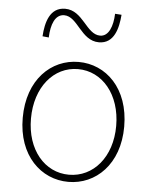

<svg xmlns="http://www.w3.org/2000/svg" viewBox="-55 -824 696 882"><g transform="rotate(5 293.0 -382.5)"><path d="M293 13C419 13 527 -88 527 -262C527 -439 419 -540 293 -540C167 -540 59 -439 59 -262C59 -88 167 13 293 13ZM293 -20C181 -20 97 -118 97 -262C97 -407 181 -507 293 -507C405 -507 490 -407 490 -262C490 -118 405 -20 293 -20ZM377 -638C448 -638 465 -711 470 -773L440 -775C438 -718 420 -669 380 -669C316 -669 293 -778 210 -778C139 -778 121 -707 117 -643L146 -640C148 -700 166 -748 208 -748C271 -748 294 -638 377 -638Z"/></g></svg>

Font: Noto Sans CJK SC Thin
Style: Regular
Weight: 100
Designer: Ryoko NISHIZUKA 西塚涼子 (kana, bopomofo & ideographs); Paul D. Hunt (Latin, Greek & Cyrillic); Sandoll Communications 산돌커뮤니
Foundry: Adobe
Version: Version 2.004;hotconv 1.0.118;makeotfexe 2.5.65603